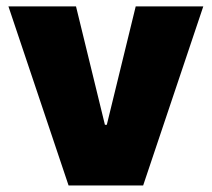

<svg xmlns="http://www.w3.org/2000/svg" viewBox="-20 -565 645 585"><path d="M599.4 -545.5 416.2 0H188.9L5.7 -545.5H211.6L299.7 -184.7H305.4L393.5 -545.5Z"/></svg>

Font: Karasuma Gothic
Style: Black
Weight: 900
Designer: Rasmus Andersson / Ryoko Nishizuka
Foundry: Genbu
Version: Version 1.00